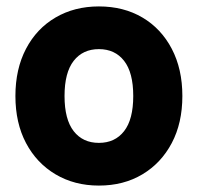

<svg xmlns="http://www.w3.org/2000/svg" viewBox="-20 -564 616 598"><path d="M288 14Q212 14 153 -21Q94 -56 61 -118.5Q28 -181 28 -265Q28 -349 61 -412Q94 -475 153 -509.5Q212 -544 288 -544Q365 -544 423.5 -509.5Q482 -475 515 -412Q548 -349 548 -265Q548 -181 515 -118.5Q482 -56 423.5 -21Q365 14 288 14ZM288 -119Q338 -119 366.5 -155.5Q395 -192 395 -265Q395 -338 366.5 -374.5Q338 -411 288 -411Q238 -411 209.5 -374.5Q181 -338 181 -265Q181 -192 209.5 -155.5Q238 -119 288 -119Z"/></svg>

Font: Radio Canada Big
Style: Bold
Weight: 700
Designer: Étienne Aubert Bonn
Foundry: Coppers and Brasses
Version: Version 1.001